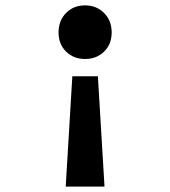

<svg xmlns="http://www.w3.org/2000/svg" viewBox="-20 -528 640 722"><path d="M299.8 -306.2Q256.8 -306.2 228.5 -334Q200.2 -361.8 200.2 -405.8Q200.2 -450.7 228.5 -479.2Q256.8 -507.8 299.8 -507.8Q342.8 -507.8 371.3 -479.2Q399.9 -450.7 399.9 -405.8Q399.9 -361.8 371.6 -334Q343.3 -306.2 299.8 -306.2ZM227.1 173.8 252 -241.2H348.1L373 173.8Z"/></svg>

Font: Office Code Pro Bold
Style: Regular
Weight: 700
Designer: Nathan Rutzky & Paul D. Hunt
Foundry: Adobe Systems Incorporated
Version: Version 1.004;PS 001.004;hotconv 1.0.70;makeotf.lib2.5.58329